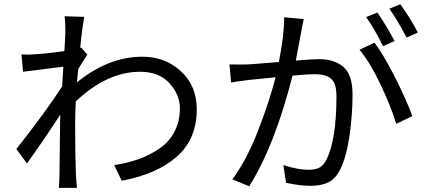

<svg xmlns="http://www.w3.org/2000/svg" viewBox="-20 -869 2040 922"><path d="M370.1 -640.6 399.4 -606.4Q376 -571.3 355.5 -537.1Q354.5 -527.3 349.6 -473.6Q501 -596.7 664.1 -596.7Q771.5 -596.7 847.7 -527.8Q923.8 -459 924.8 -346.7Q925.8 -203.1 830.6 -118.2Q735.4 -33.2 564.5 -1L528.3 -76.2Q594.7 -85.9 648.9 -106Q703.1 -126 748.5 -157.7Q793.9 -189.5 818.8 -238.3Q843.8 -287.1 843.8 -348.6Q843.8 -414.1 793.9 -469.2Q744.1 -524.4 653.3 -524.4Q494.1 -524.4 343.8 -381.8Q340.8 -320.3 340.8 -265.6Q340.8 -116.2 344.7 -27.3Q346.7 7.8 349.6 33.2H262.7Q265.6 -7.8 265.6 -26.4Q267.6 -238.3 268.6 -280.3Q268.6 -284.2 269 -297.4Q269.5 -310.5 269.5 -318.4Q184.6 -188.5 109.4 -84L58.6 -153.3Q204.1 -337.9 278.3 -454.1Q280.3 -486.3 284.2 -548.8Q276.4 -547.9 90.8 -524.4L83 -607.4Q117.2 -605.5 148.4 -608.4Q212.9 -612.3 289.1 -624Q293.9 -702.1 293.9 -716.8Q293.9 -770.5 290 -791L384.8 -788.1Q375 -741.2 365.2 -638.7Z M1986.3 -712.9 1932.6 -688.5Q1884.8 -779.3 1849.6 -827.1L1902.3 -848.6Q1953.1 -778.3 1986.3 -712.9ZM1875 -671.9 1819.3 -647.5Q1778.3 -730.5 1738.3 -787.1L1792 -808.6Q1829.1 -756.8 1875 -671.9ZM1344.7 -786.1 1438.5 -777.3Q1428.7 -731.4 1426.8 -717.8Q1424.8 -707 1415.5 -657.7Q1406.2 -608.4 1400.4 -578.1Q1480.5 -585 1511.7 -585Q1585.9 -585 1629.4 -547.4Q1672.9 -509.8 1672.9 -416Q1672.9 -317.4 1658.2 -216.8Q1643.6 -116.2 1615.2 -58.6Q1592.8 -11.7 1558.1 5.9Q1523.4 23.4 1470.7 23.4Q1422.9 23.4 1353.5 8.8L1340.8 -76.2Q1410.2 -53.7 1462.9 -53.7Q1493.2 -53.7 1513.7 -64Q1534.2 -74.2 1548.8 -104.5Q1595.7 -201.2 1595.7 -407.2Q1595.7 -469.7 1569.8 -491.2Q1543.9 -512.7 1490.2 -512.7Q1460 -512.7 1384.8 -505.9Q1299.8 -170.9 1176.8 25.4L1095.7 -7.8Q1163.1 -98.6 1216.8 -235.4Q1270.5 -372.1 1303.7 -498Q1232.4 -491.2 1178.7 -485.4Q1118.2 -478.5 1089.8 -472.7L1082 -559.6Q1125 -558.6 1169.9 -559.6Q1179.7 -559.6 1319.3 -571.3Q1345.7 -710 1344.7 -786.1ZM1706.1 -629.9 1778.3 -664.1Q1821.3 -607.4 1877 -497.6Q1932.6 -387.7 1960 -311.5L1882.8 -274.4Q1857.4 -358.4 1806.2 -465.8Q1754.9 -573.2 1706.1 -629.9Z"/></svg>

Font: GenEi Gothic M Regular
Style: Regular
Weight: 400
Designer: o_tamon (Modified); [Source Han Sans]
Ryoko NISHIZUKA  (kana & ideographs); Paul D. Hunt (Latin, Greek & Cyrillic); Wenl
Version: Version 1.1a;Original Version 1.004